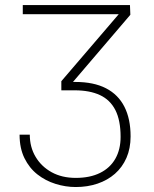

<svg xmlns="http://www.w3.org/2000/svg" viewBox="-20 -731 612 761"><path d="M70.3 -710.9H495.1L496.6 -672.4L256.3 -391.1H223.1V-409.2L450.7 -674.8H70.3ZM223.1 -406.2H278.3Q351.6 -406.2 400.1 -381.1Q448.7 -356 473.1 -307.9Q497.6 -259.8 497.6 -190.4Q497.6 -142.6 481.2 -105.2Q464.8 -67.9 435.5 -42.2Q406.2 -16.6 366.7 -3.2Q327.1 10.3 280.3 10.3Q239.7 10.3 200 -2.2Q160.2 -14.6 128.2 -39.8Q96.2 -64.9 76.9 -104.2Q57.6 -143.6 57.6 -197.3H98.1Q98.1 -147.9 121.1 -109.4Q144 -70.8 184.8 -48.3Q225.6 -25.9 280.3 -25.9Q336.9 -25.9 376.7 -45.7Q416.5 -65.4 437.3 -102.1Q458 -138.7 458 -188.5Q458 -253.9 437.3 -294.7Q416.5 -335.4 376 -354.2Q335.4 -373 276.4 -373H223.1Z"/></svg>

Font: Roboto ExtraLight
Style: Regular
Weight: 250
Designer: Christian Robertson
Foundry: Google
Version: Version 3.009; 2024